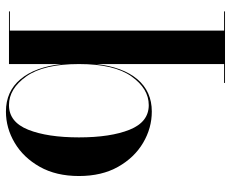

<svg xmlns="http://www.w3.org/2000/svg" viewBox="-84 -426 760 631"><g transform="rotate(-90 295.5 -110.0)"><path d="M574 247V250H339V247H401V-173.1Q391.2 -85.5 351.1 -38.1Q311 9.4 245 9.4Q190.5 9.4 142.1 -19.2Q93.6 -47.8 63.3 -101.4Q33 -155 33 -230Q33 -305 63.3 -358.8Q93.6 -412.5 142.1 -441.2Q190.5 -470 245 -470Q311 -470 351.1 -422.3Q391.2 -374.6 401 -287V-460H574V-457H511V247ZM401 -230Q401 -345.5 360.6 -402.8Q320.2 -460 266 -460Q210.5 -460 185.2 -396.8Q160 -333.5 160 -230Q160 -126.5 185.2 -63.6Q210.5 -0.6 266 -0.6Q320.2 -0.6 360.6 -57.6Q401 -114.5 401 -230Z"/></g></svg>

Font: Bodoni* 72 Medium
Style: Regular
Weight: 500
Version: Version 1.002; ttfautohint (v0.97) -l 8 -r 50 -G 200 -x 14 -